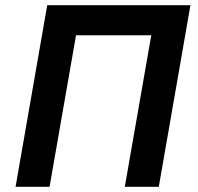

<svg xmlns="http://www.w3.org/2000/svg" viewBox="-20 -720 762 740"><path d="M40 0H171L273 -584H563L461 0H592L714 -700H162Z"/></svg>

Font: Fixel Display SemiBold
Style: Italic
Weight: 600
Italic angle: -10°
Designer: AlfaBravo + MacPaw
Foundry: Kyrylo Tkachov, Marchela Mozhyna, Serhii Makarenko, Maria Weinstein, Zakhar Kryvoshyya
Version: Version 1.210;Glyphs 3.2 (3217)